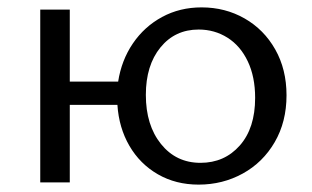

<svg xmlns="http://www.w3.org/2000/svg" viewBox="-20 -494 846 520"><path d="M756 -236Q756 -164 724 -109Q692 -54 637.5 -24Q583 6 518 6Q456 6 407.5 -22Q359 -50 330.5 -99Q302 -148 298 -210H169V0H89V-468H169V-273H300Q309 -331 340 -376.5Q371 -422 419 -448Q467 -474 526 -474Q590 -474 642.5 -444Q695 -414 725.5 -360Q756 -306 756 -236ZM671 -229Q671 -286 651 -328Q631 -370 596 -392Q561 -414 518 -414Q454 -414 414.5 -365.5Q375 -317 375 -237Q375 -155 416 -104Q457 -53 523 -53Q588 -53 629.5 -100Q671 -147 671 -229Z"/></svg>

Font: Ysabeau SC Medium
Style: Regular
Weight: 500
Designer: Christian Thalmann (Catharsis Fonts)
Version: Version 0.003